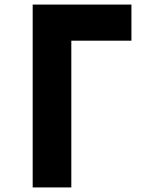

<svg xmlns="http://www.w3.org/2000/svg" viewBox="-20 -820 640 840"><path d="M123 -800H555V-642H292V0H123Z"/></svg>

Font: Martian Mono Condensed
Style: Bold
Weight: 700
Width: 3
Designer: Roman Shamin
Foundry: Evil Martians
Version: Version 1.000